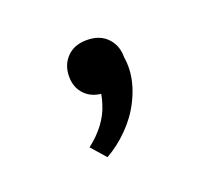

<svg xmlns="http://www.w3.org/2000/svg" viewBox="-52 -151 354 322"><g transform="rotate(-20 125.0 9.5)"><path d="M127 -89Q150 -89 163.1 -75.5Q176.3 -62 176.3 -41.3Q176.3 -21.3 163.1 -8.4Q150 4.5 127 4.5Q104.5 4.5 91.5 -8.3Q78.5 -21 78.5 -41.3Q78.5 -62 91.5 -75.5Q104.5 -89 127 -89ZM162 36.5Q150.8 58.7 132.1 77.4Q113.5 96 92.8 107.5L70.2 81.7Q104.8 55 115 21.2Q124.2 -5.5 119.5 -46L171.3 -59.3Q187.8 -14 162 36.5Z"/></g></svg>

Font: FreesentationVF
Style: Regular
Weight: 400
Designer: glyphs from Roboto by Christian Robertson / Hangul glyphs from Noto Sans CJK(Source Han Sans) by Jang Soo-young and Kang
Foundry: PT&
Version: Version 2.001;Glyphs 3.3.1 (3343)